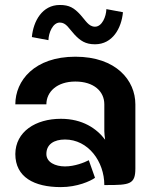

<svg xmlns="http://www.w3.org/2000/svg" viewBox="-20 -745 615 773"><path d="M220.8 -725C150 -725 114.2 -660 108.3 -595.8L175 -583.3C175.8 -613.3 192.5 -654.2 220.8 -654.2C246.7 -654.2 257.5 -630 279.2 -606.7C303.3 -580.8 324.2 -566.7 362.5 -566.7C433.3 -566.7 469.2 -631.7 475 -695.8L408.3 -708.3C407.5 -678.3 390.8 -637.5 362.5 -637.5C336.7 -637.5 324.2 -663.3 304.2 -685C278.3 -713.3 259.2 -725 220.8 -725ZM403.3 -182.5C369.2 -227.5 312.5 -266.7 225 -266.7C123.3 -266.7 42.5 -215 41.7 -125C41.7 -31.7 117.5 8.3 225 8.3C290.8 8.3 344.2 -15.8 362.5 -29.2L337.5 -100C320 -90.8 280.8 -75 241.7 -75C202.5 -75 166.7 -91.7 166.7 -125C166.7 -164.2 197.5 -183.3 241.7 -183.3C335 -183.3 400 -95 400 0H408.3C501.7 0 525 -2.5 525 -66.7V-325C525 -420.8 448.3 -516.7 283.3 -516.7C118.3 -516.7 41.7 -420 41.7 -325H166.7C166.7 -375 209.2 -416.7 283.3 -416.7C357.5 -416.7 400 -377.5 400 -325V-216.7C400 -206.7 401.7 -194.2 403.3 -182.5Z"/></svg>

Font: BoonHome
Style: Bold
Weight: 700
Designer: Sungsit Sawaiwan
Foundry: Sungsit Sawaiwan
Version: Version 0.2